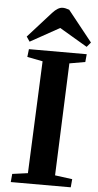

<svg xmlns="http://www.w3.org/2000/svg" viewBox="-62 -986 522 1023"><g transform="rotate(5 198.5 -474.5)"><path d="M266.1 -941.9 397 -777.8 376 -752.9 227.1 -840.8 70.8 -753.9 53.2 -779.8 176.8 -917Q206.1 -949.2 231 -949.2Q245.1 -949.2 266.1 -941.9ZM123 -55.2 148.9 -655.8 65.9 -671.9 70.8 -713.9H379.9L376 -671.9L292 -657.2L268.1 -56.2L360.8 -43.9L356.9 0H36.1L40 -43.9Z"/></g></svg>

Font: Literata SemiBold
Style: Italic
Weight: 650
Italic angle: -2.39999°
Designer: Latin by Veronika Burian and Jose Scaglione. Greek by Irene Vlachou. Cyrillic by Vera Evstafieva
Foundry: TypeTogether
Version: Version 3.021